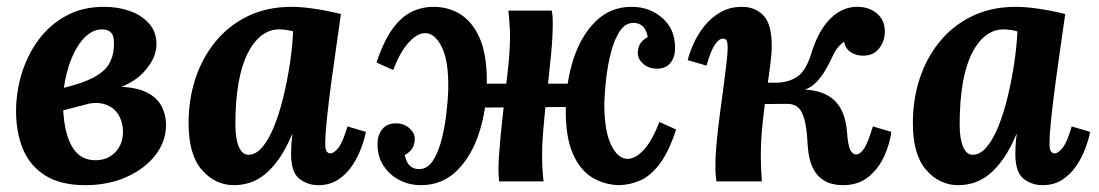

<svg xmlns="http://www.w3.org/2000/svg" viewBox="-20 -531 3216 562"><path d="M229 11Q158 11 113 -17Q68 -45 47.5 -94Q27 -143 27 -205Q27 -261 43.5 -315.5Q60 -370 92.5 -414Q125 -458 173 -484.5Q221 -511 285 -511Q325 -511 359.5 -499Q394 -487 416 -462.5Q438 -438 438 -402Q438 -358 397 -316Q356 -274 256 -252L258 -232L165 -208Q169 -138 192 -100Q215 -62 259 -62Q295 -62 317.5 -85.5Q340 -109 340 -146Q340 -173 326.5 -195.5Q313 -218 284.5 -226.5Q256 -235 210 -220L203 -259Q281 -279 332 -277Q383 -275 412.5 -259Q442 -243 454 -218Q466 -193 466 -166Q466 -117 435 -77Q404 -37 350.5 -13Q297 11 229 11ZM167 -274Q224 -288 254.5 -304.5Q285 -321 298 -342Q311 -363 313 -390Q316 -421 307 -433Q298 -445 279 -445Q252 -445 229 -422.5Q206 -400 190 -361.5Q174 -323 167 -274Z M834 -511Q862 -511 899.5 -505.5Q937 -500 978 -490Q973 -453 965 -399Q957 -345 949.5 -288.5Q942 -232 937 -184.5Q932 -137 932 -111Q932 -93 936.5 -87.5Q941 -82 946 -82Q958 -82 971 -99Q984 -116 997 -161L1051 -145Q1047 -124 1037 -97Q1027 -70 1010.5 -45.5Q994 -21 969.5 -5Q945 11 912 11Q880 11 856 -8Q832 -27 832 -80Q832 -93 833 -109Q834 -125 836 -138H835Q817 -95 796.5 -66Q776 -37 754.5 -20Q733 -3 710.5 4Q688 11 665 11Q610 11 571 -33.5Q532 -78 532 -171Q532 -240 552 -301Q572 -362 611 -409.5Q650 -457 706 -484Q762 -511 834 -511ZM797 -445Q769 -445 745.5 -427Q722 -409 704.5 -374Q687 -339 678 -287Q669 -235 669 -166Q669 -125 679 -101.5Q689 -78 707 -78Q729 -78 748 -100.5Q767 -123 782.5 -161.5Q798 -200 809.5 -247.5Q821 -295 828.5 -344.5Q836 -394 838 -439Q833 -441 820.5 -443Q808 -445 797 -445Z M1212 11Q1178 11 1149 -4Q1120 -19 1102.5 -46Q1085 -73 1085 -109Q1085 -136 1099 -153Q1113 -170 1139 -170Q1162 -170 1178 -156Q1194 -142 1194 -125Q1194 -108 1187 -97Q1180 -86 1165 -77Q1169 -56 1179.5 -46Q1190 -36 1207 -36Q1231 -36 1247 -60.5Q1263 -85 1272.5 -122Q1282 -159 1286.5 -198Q1291 -237 1292 -267Q1294 -349 1274 -391.5Q1254 -434 1224 -434Q1202 -434 1177 -407.5Q1152 -381 1131 -326L1082 -348Q1104 -413 1130 -448Q1156 -483 1186 -497Q1216 -511 1249 -511Q1293 -511 1328 -489Q1363 -467 1384 -419.5Q1405 -372 1405 -293Q1405 -212 1382.5 -142.5Q1360 -73 1317 -31Q1274 11 1212 11ZM1792 11Q1749 10 1713.5 -11.5Q1678 -33 1657 -80.5Q1636 -128 1636 -207Q1636 -289 1658.5 -358Q1681 -427 1724 -469Q1767 -511 1829 -511Q1881 -511 1918.5 -478.5Q1956 -446 1956 -391Q1956 -364 1942.5 -347Q1929 -330 1903 -330Q1879 -330 1863 -344Q1847 -358 1847 -375Q1847 -392 1854 -403Q1861 -414 1876 -423Q1872 -444 1861.5 -454Q1851 -464 1834 -464Q1810 -464 1794 -439.5Q1778 -415 1768.5 -378.5Q1759 -342 1754.5 -302.5Q1750 -263 1749 -233Q1748 -151 1768 -108.5Q1788 -66 1817 -66Q1840 -66 1864.5 -92.5Q1889 -119 1910 -174L1959 -152Q1938 -87 1911.5 -52Q1885 -17 1855.5 -3.5Q1826 10 1792 11ZM1441 0Q1440 -11 1439.5 -18.5Q1439 -26 1439 -36Q1439 -52 1440.5 -74.5Q1442 -97 1445.5 -134.5Q1449 -172 1456 -232Q1462 -285 1467.5 -334.5Q1473 -384 1473 -435Q1472 -449 1471 -466Q1470 -483 1468 -500H1595Q1597 -489 1597.5 -482Q1598 -475 1598 -464Q1598 -424 1593 -371.5Q1588 -319 1581.5 -262.5Q1575 -206 1570.5 -154.5Q1566 -103 1567 -65Q1567 -51 1568 -34Q1569 -17 1571 0ZM1373 -216 1379 -286H1660L1656 -218Z M2448 11Q2399 11 2373 -18.5Q2347 -48 2344 -109Q2341 -171 2328.5 -199Q2316 -227 2285 -227L2156 -226L2157 -289H2334V-269Q2393 -266 2423.5 -236Q2454 -206 2459 -147Q2462 -104 2469.5 -91Q2477 -78 2487 -79Q2497 -79 2508.5 -95Q2520 -111 2535 -161L2589 -145Q2585 -112 2569 -75.5Q2553 -39 2523 -14Q2493 11 2448 11ZM2077 0Q2075 -15 2074.5 -26.5Q2074 -38 2074 -48Q2074 -74 2077.5 -112Q2081 -150 2086.5 -192Q2092 -234 2097.5 -274.5Q2103 -315 2106.5 -346Q2110 -377 2110 -392Q2110 -406 2107 -412Q2104 -418 2096 -418Q2085 -418 2073 -401Q2061 -384 2048 -339L1993 -355Q1998 -376 2010 -403Q2022 -430 2041.5 -454.5Q2061 -479 2088.5 -495Q2116 -511 2152 -511Q2190 -511 2214.5 -486Q2239 -461 2239 -395Q2239 -375 2234.5 -339.5Q2230 -304 2223.5 -260Q2217 -216 2212 -168.5Q2207 -121 2207 -77Q2207 -55 2208 -34Q2209 -13 2210 0ZM2236 -251 2251 -289Q2287 -289 2313 -306Q2339 -323 2355 -375Q2375 -441 2410 -476Q2445 -511 2489 -511Q2524 -511 2547 -491.5Q2570 -472 2570 -439Q2570 -411 2553.5 -389.5Q2537 -368 2506 -368Q2486 -368 2470 -378.5Q2454 -389 2451 -409Q2437 -399 2429 -387.5Q2421 -376 2410 -352Q2388 -306 2362.5 -284Q2337 -262 2293 -262Z M2954 -511Q2982 -511 3019.5 -505.5Q3057 -500 3098 -490Q3093 -453 3085 -399Q3077 -345 3069.5 -288.5Q3062 -232 3057 -184.5Q3052 -137 3052 -111Q3052 -93 3056.5 -87.5Q3061 -82 3066 -82Q3078 -82 3091 -99Q3104 -116 3117 -161L3171 -145Q3167 -124 3157 -97Q3147 -70 3130.5 -45.5Q3114 -21 3089.5 -5Q3065 11 3032 11Q3000 11 2976 -8Q2952 -27 2952 -80Q2952 -93 2953 -109Q2954 -125 2956 -138H2955Q2937 -95 2916.5 -66Q2896 -37 2874.5 -20Q2853 -3 2830.5 4Q2808 11 2785 11Q2730 11 2691 -33.5Q2652 -78 2652 -171Q2652 -240 2672 -301Q2692 -362 2731 -409.5Q2770 -457 2826 -484Q2882 -511 2954 -511ZM2917 -445Q2889 -445 2865.5 -427Q2842 -409 2824.5 -374Q2807 -339 2798 -287Q2789 -235 2789 -166Q2789 -125 2799 -101.5Q2809 -78 2827 -78Q2849 -78 2868 -100.5Q2887 -123 2902.5 -161.5Q2918 -200 2929.5 -247.5Q2941 -295 2948.5 -344.5Q2956 -394 2958 -439Q2953 -441 2940.5 -443Q2928 -445 2917 -445Z"/></svg>

Font: Lora
Style: Italic
Weight: 400
Italic angle: -3°
Designer: Olga Karpushina, Alexei Vanyashin (Cyrillic)
Foundry: Cyreal
Version: Version 3.008